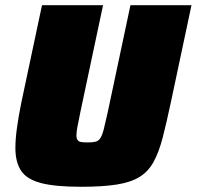

<svg xmlns="http://www.w3.org/2000/svg" viewBox="-20 -708 754 736"><path d="M290 8Q191 8 136.5 -6.5Q82 -21 60.5 -54Q39 -87 39 -141Q39 -174 45 -218Q51 -262 62 -316L141 -688H375L288 -278Q281 -244 277 -223Q273 -202 273 -189Q273 -177 277.5 -171Q282 -165 291.5 -163.5Q301 -162 316 -162Q336 -162 347 -165Q358 -168 365 -179Q372 -190 378 -213.5Q384 -237 393 -278L480 -688H714L635 -316Q618 -236 603.5 -180Q589 -124 568.5 -87Q548 -50 514.5 -29.5Q481 -9 427 -0.5Q373 8 290 8Z"/></svg>

Font: Saira Thin Black
Style: Italic
Weight: 900
Italic angle: -12°
Version: Version 1.101